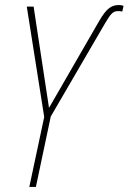

<svg xmlns="http://www.w3.org/2000/svg" viewBox="-20 -740 509 760"><path d="M96 0H122L181 -279L396 -648C419 -687 428 -696 447 -696C452 -696 458 -696 464 -694L469 -717C462 -719 457 -720 452 -720C423 -720 403 -710 372 -656L174 -313L113 -714H86L155 -277Z"/></svg>

Font: Noto Sans Condensed Thin
Style: Italic
Weight: 100
Width: 3
Italic angle: -12°
Designer: Monotype Design Team
Foundry: Monotype Imaging Inc.
Version: Version 2.013